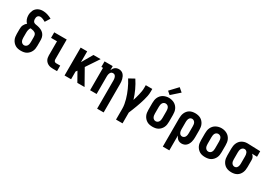

<svg xmlns="http://www.w3.org/2000/svg" viewBox="28 -1867 4445 3159"><g transform="rotate(30 2250.0 -288.0)"><path d="M250 8Q223 8 196 3Q169 -2 145.5 -15.5Q122 -29 103.5 -49.5Q85 -70 73.5 -94.5Q62 -119 58 -146Q54 -173 54 -200V-290Q54 -310 57 -330Q60 -350 68.5 -368Q77 -386 89.5 -401.5Q102 -417 118 -429Q104 -440 94 -455.5Q84 -471 77.5 -488.5Q71 -506 68 -524.5Q65 -543 65 -561Q65 -585 70 -608.5Q75 -632 84.5 -653.5Q94 -675 110.5 -692.5Q127 -710 148 -721.5Q169 -733 192 -738Q215 -743 239 -743Q284 -743 327.5 -729.5Q371 -716 410 -694L352 -601Q340 -608 328 -614Q316 -620 303.5 -625.5Q291 -631 278 -634.5Q265 -638 251 -638Q237 -638 224 -632.5Q211 -627 202.5 -615.5Q194 -604 191.5 -590Q189 -576 189 -562Q189 -545 195 -527.5Q201 -510 216 -501Q231 -492 249 -489.5Q267 -487 284 -483.5Q301 -480 318 -475Q335 -470 351 -462.5Q367 -455 381.5 -445Q396 -435 407.5 -421.5Q419 -408 427 -392.5Q435 -377 439.5 -360Q444 -343 445 -325.5Q446 -308 446 -290V-200Q446 -173 442 -146Q438 -119 426.5 -94.5Q415 -70 396.5 -49.5Q378 -29 354.5 -15.5Q331 -2 304 3Q277 8 250 8ZM250 -97Q268 -97 283.5 -106.5Q299 -116 307.5 -131.5Q316 -147 319 -164.5Q322 -182 322 -200V-290Q322 -305 320 -320Q318 -335 310.5 -348Q303 -361 290.5 -369Q278 -377 264 -381.5Q250 -386 235 -388Q220 -390 206 -393Q196 -383 191 -370Q186 -357 183 -344Q180 -331 179 -317.5Q178 -304 178 -290V-200Q178 -182 181 -164.5Q184 -147 192.5 -131.5Q201 -116 216.5 -106.5Q232 -97 250 -97Z M858 0Q837 0 815 -3Q793 -6 773 -14.5Q753 -23 736 -37.5Q719 -52 708 -71Q697 -90 692.5 -111.5Q688 -133 688 -155V-425H575V-530H812V-155Q812 -145 814.5 -135.5Q817 -126 823.5 -118.5Q830 -111 839.5 -108Q849 -105 858 -105H934V0Z M1077 0V-530H1201V-325L1320 -530H1457L1295 -287L1457 0H1320L1229 -161L1221 -175L1201 -146V0Z M1814 205V-330Q1814 -341 1813 -352.5Q1812 -364 1809.5 -375Q1807 -386 1802.5 -396.5Q1798 -407 1790.5 -415.5Q1783 -424 1772 -428.5Q1761 -433 1750 -433Q1739 -433 1728 -428.5Q1717 -424 1709.5 -415.5Q1702 -407 1697.5 -396.5Q1693 -386 1690.5 -375Q1688 -364 1687 -352.5Q1686 -341 1686 -330V0H1562V-425H1531V-530H1686V-453Q1693 -471 1704 -487Q1715 -503 1730 -515Q1745 -527 1764 -532.5Q1783 -538 1802 -538Q1825 -538 1847.5 -529.5Q1870 -521 1886 -504Q1902 -487 1912 -466Q1922 -445 1928 -422.5Q1934 -400 1936 -376.5Q1938 -353 1938 -330V205Z M2173 205V0Q2173 -43 2165.5 -85.5Q2158 -128 2146.5 -169Q2135 -210 2120 -250.5Q2105 -291 2087.5 -330Q2070 -369 2050 -407Q2030 -445 2007 -481L2111 -538Q2160 -464 2197 -384Q2234 -304 2260 -219Q2270 -251 2279 -282.5Q2288 -314 2295.5 -346.5Q2303 -379 2308.5 -411.5Q2314 -444 2314 -477V-530H2438V-477Q2438 -435 2430 -394Q2422 -353 2410.5 -313Q2399 -273 2386 -233.5Q2373 -194 2358.5 -155Q2344 -116 2328.5 -77Q2313 -38 2297 0V205Z M2750 8Q2723 8 2696 3Q2669 -2 2645.5 -15.5Q2622 -29 2603.5 -49.5Q2585 -70 2573.5 -94.5Q2562 -119 2558 -146Q2554 -173 2554 -200V-330Q2554 -357 2558 -384Q2562 -411 2573.5 -436Q2585 -461 2603.5 -481.5Q2622 -502 2646 -515Q2670 -528 2696.5 -534.5Q2723 -541 2750 -541Q2777 -541 2803.5 -534.5Q2830 -528 2854 -515Q2878 -502 2896.5 -481.5Q2915 -461 2926.5 -436Q2938 -411 2942 -384Q2946 -357 2946 -330V-200Q2946 -173 2942 -146Q2938 -119 2926.5 -94.5Q2915 -70 2896.5 -49.5Q2878 -29 2854.5 -15.5Q2831 -2 2804 3Q2777 8 2750 8ZM2750 -97Q2768 -97 2783.5 -106.5Q2799 -116 2807.5 -131.5Q2816 -147 2819 -164.5Q2822 -182 2822 -200V-330Q2822 -348 2819 -366Q2816 -384 2807.5 -399.5Q2799 -415 2783 -424Q2767 -433 2749 -433Q2731 -433 2715.5 -423.5Q2700 -414 2692 -398.5Q2684 -383 2681 -365.5Q2678 -348 2678 -330V-200Q2678 -182 2681 -164.5Q2684 -147 2692.5 -131.5Q2701 -116 2716.5 -106.5Q2732 -97 2750 -97ZM2735 -585 2677 -635 2814 -781 2886 -719Z M3062 205V-330Q3062 -357 3066 -383.5Q3070 -410 3080.5 -434.5Q3091 -459 3108 -479.5Q3125 -500 3148 -513.5Q3171 -527 3197.5 -532.5Q3224 -538 3251 -538Q3278 -538 3305 -532.5Q3332 -527 3355.5 -514Q3379 -501 3397 -480.5Q3415 -460 3426.5 -435.5Q3438 -411 3442 -384Q3446 -357 3446 -330V-200Q3446 -176 3444 -152.5Q3442 -129 3435.5 -106Q3429 -83 3418 -62Q3407 -41 3389.5 -24.5Q3372 -8 3349.5 0Q3327 8 3303 8Q3284 8 3265 2.5Q3246 -3 3230.5 -15Q3215 -27 3204 -43Q3193 -59 3186 -77V205ZM3251 -97Q3269 -97 3284.5 -106.5Q3300 -116 3308 -131.5Q3316 -147 3319 -164.5Q3322 -182 3322 -200V-330Q3322 -348 3319.5 -365.5Q3317 -383 3308.5 -398.5Q3300 -414 3284.5 -423.5Q3269 -433 3251 -433Q3240 -433 3229 -428.5Q3218 -424 3210.5 -416Q3203 -408 3198 -397.5Q3193 -387 3190.5 -375.5Q3188 -364 3187 -352.5Q3186 -341 3186 -330V-200Q3186 -189 3187 -177.5Q3188 -166 3190.5 -155Q3193 -144 3198 -133Q3203 -122 3210.5 -114Q3218 -106 3229 -101.5Q3240 -97 3251 -97Z M3750 8Q3723 8 3696 3Q3669 -2 3645.5 -15.5Q3622 -29 3603.5 -49.5Q3585 -70 3573.5 -94.5Q3562 -119 3558 -146Q3554 -173 3554 -200V-330Q3554 -357 3558 -384Q3562 -411 3573.5 -436Q3585 -461 3603.5 -481.5Q3622 -502 3646 -515Q3670 -528 3696.5 -534.5Q3723 -541 3750 -541Q3777 -541 3803.5 -534.5Q3830 -528 3854 -515Q3878 -502 3896.5 -481.5Q3915 -461 3926.5 -436Q3938 -411 3942 -384Q3946 -357 3946 -330V-200Q3946 -173 3942 -146Q3938 -119 3926.5 -94.5Q3915 -70 3896.5 -49.5Q3878 -29 3854.5 -15.5Q3831 -2 3804 3Q3777 8 3750 8ZM3750 -97Q3768 -97 3783.5 -106.5Q3799 -116 3807.5 -131.5Q3816 -147 3819 -164.5Q3822 -182 3822 -200V-330Q3822 -348 3819 -366Q3816 -384 3807.5 -399.5Q3799 -415 3783 -424Q3767 -433 3749 -433Q3731 -433 3715.5 -423.5Q3700 -414 3692 -398.5Q3684 -383 3681 -365.5Q3678 -348 3678 -330V-200Q3678 -182 3681 -164.5Q3684 -147 3692.5 -131.5Q3701 -116 3716.5 -106.5Q3732 -97 3750 -97Z M4249 8Q4222 8 4195 2.5Q4168 -3 4144.5 -16Q4121 -29 4103 -49.5Q4085 -70 4073.5 -94.5Q4062 -119 4058 -146Q4054 -173 4054 -200V-330Q4054 -356 4058 -381.5Q4062 -407 4072 -431Q4082 -455 4098.5 -475.5Q4115 -496 4137 -509.5Q4159 -523 4184.5 -530.5Q4210 -538 4236 -538Q4239 -538 4242.5 -538Q4246 -538 4250 -538L4488 -530V-425L4392 -428Q4403 -420 4412 -409Q4421 -398 4427.5 -385Q4434 -372 4436 -358Q4438 -344 4438 -330V-200Q4438 -173 4434 -146.5Q4430 -120 4419.5 -95.5Q4409 -71 4392 -50.5Q4375 -30 4352 -16.5Q4329 -3 4302.5 2.5Q4276 8 4249 8ZM4249 -97Q4260 -97 4271 -101.5Q4282 -106 4289.5 -114Q4297 -122 4302 -132.5Q4307 -143 4309.5 -154.5Q4312 -166 4313 -177.5Q4314 -189 4314 -200V-330Q4314 -346 4312 -362.5Q4310 -379 4303.5 -394.5Q4297 -410 4284 -421Q4271 -432 4254 -433H4250Q4249 -433 4247.5 -433Q4246 -433 4245 -433Q4228 -433 4213.5 -422.5Q4199 -412 4191 -396.5Q4183 -381 4180.5 -364Q4178 -347 4178 -330V-200Q4178 -182 4180.5 -164.5Q4183 -147 4191.5 -131.5Q4200 -116 4215.5 -106.5Q4231 -97 4249 -97Z"/></g></svg>

Font: Iosevka Slab Extrabold
Style: Regular
Weight: 800
Monospace: yes
Designer: Belleve Invis
Foundry: Belleve Invis
Version: Version 11.1.1; ttfautohint (v1.8.3)